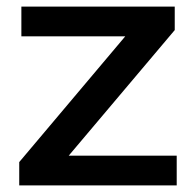

<svg xmlns="http://www.w3.org/2000/svg" viewBox="-20 -564 590 584"><path d="M38.5 0V-71L361 -453.5H45V-544H511.5V-472.5L189 -90.5H517.5V0Z"/></svg>

Font: Encode Sans Exp Md
Style: Regular
Weight: 500
Width: 7
Designer: Multiple Designers
Foundry: Impallari Type
Version: Version 3.002; ttfautohint (v1.8.3) -l 8 -r 50 -G 200 -x 14 